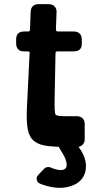

<svg xmlns="http://www.w3.org/2000/svg" viewBox="-20 -703 487 927"><path d="M322 7Q254 7 211 2Q168 -3 144.5 -22Q121 -41 114 -79Q107 -117 110 -183L123 -447Q123 -451 121.5 -453Q120 -455 114 -455H94Q76 -455 67 -466Q58 -477 58 -492V-513Q58 -551 97 -551H115Q125 -551 125 -561L128 -646Q130 -683 168 -683H214Q233 -683 243.5 -672Q254 -661 253 -644L250 -561Q250 -551 259 -551H336Q355 -551 365 -540.5Q375 -530 375 -513V-492Q375 -455 336 -455H258Q248 -455 248 -446L244 -239Q243 -217 243.5 -201Q244 -185 244 -174Q245 -162 246 -156.5Q247 -151 249 -149Q251 -147 254 -146Q257 -145 267 -143Q277 -142 290.5 -142Q304 -142 322 -142H350Q369 -142 379 -131.5Q389 -121 389 -104V-31Q389 -14 378 -3.5Q367 7 350 7ZM176 185Q161 179 157.5 166Q154 153 165 141L190 115Q206 97 228 107Q251 117 270 118Q289 119 297 109.5Q305 100 300 77.5Q295 55 270 18Q260 4 266 -9Q272 -22 292 -22H318Q337 -22 348 -8Q391 43 394.5 89Q398 135 372 164.5Q346 194 294.5 202Q243 210 176 185Z"/></svg>

Font: OpenDyslexic3
Style: Bold
Weight: 700
Designer: Abelardo Gonzalez
Version: Version 1.000;PS 001.001;hotconv 1.0.56